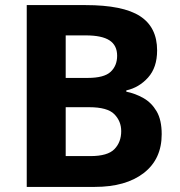

<svg xmlns="http://www.w3.org/2000/svg" viewBox="-20 -734 705 754"><path d="M316 -714Q463 -714 530 -670.5Q597 -627 597 -536Q597 -469 561.5 -429.5Q526 -390 476 -379V-374Q511 -367 543 -349Q575 -331 595 -297Q615 -263 615 -207Q615 -109 544.5 -54.5Q474 0 352 0H85V-714ZM324 -428Q389 -428 414.5 -452Q440 -476 440 -515Q440 -556 410 -575.5Q380 -595 317 -595H238V-428ZM238 -313V-121H335Q403 -121 429.5 -148.5Q456 -176 456 -219Q456 -258 429 -285.5Q402 -313 330 -313Z"/></svg>

Font: Noto Sans Meetei Mayek
Style: Bold
Weight: 700
Designer: Monotype Design Team and Neelakash Kshetrimayum
Foundry: Monotype Imaging Inc.
Version: Version 2.002; ttfautohint (v1.8.4.7-5d5b)